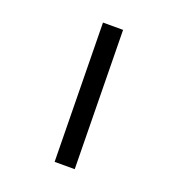

<svg xmlns="http://www.w3.org/2000/svg" viewBox="-126 -798 839 903"><g transform="rotate(20 293.0 -346.5)"><path d="M246.6 0H347.2L336.9 -693.4H236.3Z"/></g></svg>

Font: Cascadia Code PL
Style: Regular
Weight: 400
Monospace: yes
Designer: Aaron Bell
Foundry: Saja Typeworks
Version: Version 2404.023